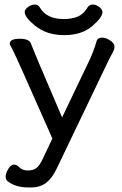

<svg xmlns="http://www.w3.org/2000/svg" viewBox="-20 -657 540 847"><path d="M116 170H106Q47 170 12 141Q5 134 5 121Q5 108 16.5 88.5Q28 69 41 69Q54 69 66.5 82Q79 95 103 95Q127 95 141 84Q155 73 169 43L211 -46Q48 -416 34 -441Q23 -460 23 -464Q23 -486 67 -486Q108 -486 116 -466Q127 -435 254 -139L372 -386Q391 -424 407 -478Q412 -491 431 -491Q447 -491 466 -478.5Q485 -466 485 -452Q485 -440 479 -428.5Q473 -417 462 -397Q448 -369 231 85Q211 128 184 149Q157 170 116 170ZM263 -502Q185 -502 133 -545Q89 -581 89 -604Q89 -615 103.5 -626Q118 -637 133 -637Q148 -637 156 -624Q185 -573 261 -573Q298 -573 323.5 -584Q349 -595 366 -624Q374 -637 390 -637Q404 -637 418 -626Q432 -615 432 -604Q432 -580 386 -541Q340 -502 263 -502Z"/></svg>

Font: LXGW WenKai Lite
Style: Bold
Weight: 700
Designer: LXGW / Fontworks Inc.
Foundry: LXGW / Fontworks Inc.
Version: Version 1.330;April 28, 2024